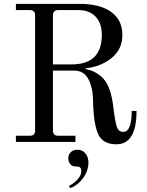

<svg xmlns="http://www.w3.org/2000/svg" viewBox="-20 -732 756 990"><path d="M332 85Q332 64 345.5 52Q359 40 379 40Q405 40 420.5 59Q436 78 436 106Q436 149 408.5 186Q381 223 344 238L334 227Q360 215 379.5 193.5Q399 172 399 152Q399 135 391 130Q385 126 367 126Q351 126 341.5 113Q332 100 332 85ZM253 -400H350Q505 -400 505 -552Q505 -613 472.5 -646.5Q440 -680 384 -680H280Q253 -680 253 -653ZM62 0V-32H134Q161 -32 161 -59V-653Q161 -680 134 -680H62V-712H390Q495 -712 553 -670.5Q611 -629 611 -552Q611 -478 555.5 -433Q500 -388 422 -380V-376Q479 -365 515.5 -323.5Q552 -282 564 -182Q574 -100 583 -76Q592 -52 616 -52Q659 -52 659 -160H684Q684 12 580 12Q514 12 489 -35Q462 -87 460 -212Q459 -279 436 -323.5Q413 -368 362 -368H253V-59Q253 -32 280 -32H369V0Z"/></svg>

Font: Old Standard TT
Style: Regular
Weight: 400
Designer: Alexey Kryukov <alexios@thessalonica.org.ru>
Version: Version 2.2